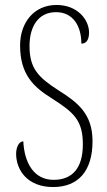

<svg xmlns="http://www.w3.org/2000/svg" viewBox="-20 -744 433 774"><path d="M194 10C296 10 353 -55 353 -175C353 -286 292 -332 214 -381C135 -432 99 -468 99 -558C99 -637 134 -695 206 -695C273 -695 308 -641 308 -568C326 -568 339 -581 339 -613C339 -664 293 -724 208 -724C117 -724 61 -653 61 -561C61 -445 114 -394 188 -348C277 -291 314 -260 314 -162C314 -68 273 -19 196 -19C115 -19 78 -90 74 -174C54 -174 45 -146 45 -124C45 -60 89 10 194 10Z"/></svg>

Font: Noto Serif Georgian ExtraCondensed ExtraLight
Style: Regular
Weight: 200
Width: 2
Designer: Monotype Design Team, Akaki Razmadze
Foundry: Google LLC
Version: Version 2.003